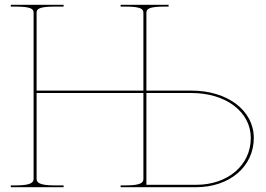

<svg xmlns="http://www.w3.org/2000/svg" viewBox="-20 -780 1108 800"><path d="M590 -392.5H777.5C921 -392.5 1025 -314 1025 -205C1025 -92 929.5 -10 797.5 -10H590ZM682.5 -760H482.5V-752.5H502.5C568.5 -752.5 577.5 -742 577.5 -726.5V-402.5H132.5V-726.5C132.5 -741 139 -752.5 207.5 -752.5H245V-760H25V-752.5H45C113.5 -752.5 120 -741 120 -726.5V-36C120 -21.5 113.5 -7.5 45 -7.5H25V0H245V-7.5H207.5C139 -7.5 132.5 -21.5 132.5 -36V-392.5H577.5V-35C577.5 -20.5 571 -7.5 502.5 -7.5H482.5V0H797.5C936.5 0 1037.5 -86 1037.5 -205C1037.5 -319.5 928.5 -402.5 777.5 -402.5H590V-726.5C590 -742 599 -752.5 665 -752.5H682.5Z"/></svg>

Font: Znikomit
Style: Regular
Weight: 100
Designer: gluk
Foundry: gluk
Version: Version 0.55